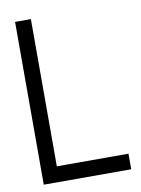

<svg xmlns="http://www.w3.org/2000/svg" viewBox="-79 -739 584 794"><g transform="rotate(-10 212.5 -342.0)"><path d="M40 0V-683.6H106.4V-65.4H407.2V0Z"/></g></svg>

Font: Post No Bills Colombo
Style: Medium
Weight: 600
Designer: Kosala Senevirathne, Siva Puranthara, Lasantha Premarathna, Tharique Azeez
Foundry: Mooniak
Version: Version 1.220 ; ttfautohint (v1.5)